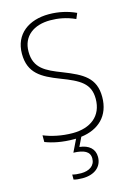

<svg xmlns="http://www.w3.org/2000/svg" viewBox="-141 -795 771 1107"><g transform="rotate(-15 244.5 -242.0)"><path d="M327 144C327 96 294 67 238 61L264 7C369 -6 440 -71 440 -184C440 -298 370 -335 256 -380C163 -416 97 -446 97 -545C97 -639 167 -688 264 -688C309 -688 360 -680 412 -656L426 -689C379 -711 324 -724 265 -724C146 -724 57 -661 57 -543C57 -427 130 -388 233 -348C343 -306 401 -275 401 -183C401 -80 328 -26 223 -26C157 -26 96 -40 50 -59V-19C94 -2 150 10 222 10C225 10 228 10 232 10L196 84C258 86 293 102 293 144C293 187 258 210 209 210C189 210 172 208 157 204V234C171 238 189 240 210 240C281 240 327 203 327 144Z"/></g></svg>

Font: Noto Sans Devanagari UI SemiCondensed ExtraLight
Style: Regular
Weight: 200
Width: 4
Designer: Jelle Bosma - Monotype Design Team
Foundry: Monotype Imaging Inc.
Version: Version 2.004